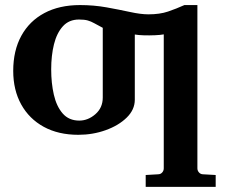

<svg xmlns="http://www.w3.org/2000/svg" viewBox="-20 -520 898 758"><path d="M182.1 -246.1Q182.1 -191.9 192.6 -146Q203.1 -100.1 227.5 -72Q252 -43.9 293 -43.9Q327.6 -43.9 356.7 -69.3Q385.7 -94.7 385.7 -134.8V-410.2Q365.2 -420.9 352.3 -428.2Q339.4 -435.5 326.4 -439.2Q313.5 -442.9 292 -442.9Q252.4 -442.9 228.3 -416.3Q204.1 -389.6 193.1 -345.2Q182.1 -300.8 182.1 -246.1ZM626.5 144.5V-384.3Q613.8 -381.8 591.6 -380.9Q569.3 -379.9 547.4 -380.6Q525.4 -381.3 512.2 -383.8V-126.5Q512.2 -86.9 480.2 -55.7Q448.2 -24.4 397.2 -6.1Q346.2 12.2 289.1 12.2Q210.4 12.2 152.8 -19.3Q95.2 -50.8 63.7 -107.7Q32.2 -164.6 32.2 -240.2Q32.2 -320.3 64.2 -378.7Q96.2 -437 155.3 -468.5Q214.4 -500 295.9 -500Q350.1 -500 400.4 -491Q450.7 -481.9 493.2 -472.7Q535.6 -463.4 565.9 -463.4Q610.8 -463.4 643.3 -474.4Q675.8 -485.4 708 -500H759.3V144.5Q759.3 153.8 765.4 160.6Q771.5 167.5 780.3 168L831.5 170.9V217.8H555.2V170.9L605.5 168Q614.7 167.5 620.6 160.6Q626.5 153.8 626.5 144.5Z"/></svg>

Font: Charis
Style: Bold
Weight: 700
Designer: Walt Agee, Miriam Martin, Annie Olsen, Victor Gaultney, Lorna Priest, Alan Ward, Bob Hallissy, Martin Hosken, Sharon Cor
Foundry: SIL Global
Version: Version 7.000